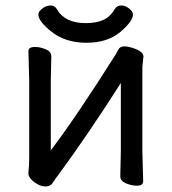

<svg xmlns="http://www.w3.org/2000/svg" viewBox="-20 -657 623 696"><path d="M144 19Q126 19 104.5 3.4Q83 -12.2 83 -28.8V-30.8Q85.9 -58.1 85.9 -85.9V-363.8L83 -471.2Q83 -486.8 106.9 -486.8Q125 -486.8 145.5 -478.5Q166 -470.2 166 -453.1L164.1 -363.8V-111.8Q256.8 -233.9 398.9 -459Q403.8 -466.8 409.4 -477.8Q415 -488.8 431.2 -488.8Q442.9 -488.8 459 -483.9Q500 -471.2 500 -452.1L496.1 -415V-106L499 0Q499 16.1 476.1 16.1Q457 16.1 436.5 7.6Q416 -1 416 -18.1L418 -106V-356Q294.9 -163.1 189.9 -21Q180.2 -8.8 171.6 5.1Q163.1 19 144 19ZM293 -502Q214.8 -502 163.1 -544.9Q119.1 -581.1 119.1 -604Q119.1 -615.2 133.5 -626.2Q147.9 -637.2 163.1 -637.2Q178.2 -637.2 186 -624Q214.8 -573.2 291 -573.2Q328.1 -573.2 353.5 -584.2Q378.9 -595.2 396 -624Q403.8 -637.2 419.9 -637.2Q434.1 -637.2 448 -626.2Q461.9 -615.2 461.9 -604Q461.9 -580.1 416 -541Q370.1 -502 293 -502Z"/></svg>

Font: LXGW WenKai Screen
Style: Regular
Weight: 400
Designer: LXGW / Fontworks Inc.
Foundry: LXGW / Fontworks Inc.
Version: Version 1.510;January 18,2025